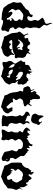

<svg xmlns="http://www.w3.org/2000/svg" viewBox="1270 -2260 982 3563"><g transform="rotate(90 1761.5 -479.0)"><path d="M463.4 -25.9Q439.9 -34.2 414.6 -41Q400.9 -44.9 387.2 -44.9Q375.5 -44.9 364.3 -42Q353.5 -35.6 347.2 -23.4Q342.8 -15.1 334.5 -15.1Q330.6 -15.1 325.7 -17.1Q283.7 -20.5 241.7 -23.9Q199.7 -27.8 160.6 -43Q129.9 -45.9 111.3 -71.3Q92.8 -97.2 75.7 -118.7Q55.2 -142.6 46.9 -173.3Q38.1 -203.6 20 -227.5Q19 -232.9 19 -238.3Q19.5 -254.9 26.4 -276.9Q32.2 -295.4 32.2 -313Q32.2 -323.2 30.3 -333Q24.4 -346.7 24.4 -357.9Q24.4 -376 39.1 -388.7Q62.5 -409.7 89.4 -422.4Q106.9 -442.4 129.9 -454.6Q152.8 -466.3 160.6 -492.2Q164.1 -502.9 170.4 -509.8Q177.2 -516.6 185.5 -521.5Q201.2 -530.3 219.7 -536.6Q238.3 -543.5 249 -560.5Q254.4 -570.3 254.4 -582Q254.4 -582 254.4 -585.4Q254.4 -585.9 254.4 -586.4Q254.4 -594.2 262.2 -594.2Q267.6 -594.2 275.9 -590.8Q289.6 -588.4 294.4 -583.5Q299.8 -578.1 299.8 -570.3Q299.8 -555.2 287.1 -534.2Q280.8 -523.4 280.8 -514.6Q280.8 -505.4 287.6 -498.5Q298.8 -494.1 310.1 -494.1Q325.7 -494.1 339.8 -502.9Q365.2 -518.1 366.7 -548.3Q368.2 -556.2 368.2 -563.5Q368.2 -585.4 357.4 -606.4Q350.6 -620.6 350.6 -634.8Q350.6 -649.4 357.4 -664.1Q365.2 -677.7 365.2 -689Q365.2 -697.3 361.3 -704.1Q351.6 -720.2 336.9 -735.8Q329.1 -744.1 321.8 -752.4Q314.5 -761.2 310.5 -771Q310.5 -786.6 328.1 -793.5Q346.2 -800.8 355.5 -811Q378.9 -811 404.3 -825.2Q422.9 -835.4 422.9 -854Q422.9 -860.8 420.4 -869.1Q417 -884.8 406.2 -918Q403.3 -927.2 403.3 -934.1Q403.3 -949.7 419.4 -949.7Q420.4 -949.7 421.4 -949.7Q420.4 -944.8 420.4 -939.9Q420.4 -934.1 421.9 -928.2Q424.3 -918 429.7 -908.7Q439.5 -890.6 449.2 -873.5Q454.1 -865.2 454.1 -856Q454.1 -845.7 448.2 -835Q441.4 -819.8 441.4 -807.1Q441.4 -807.1 441.4 -802.7Q442.4 -788.6 462.4 -779.8Q468.3 -764.2 482.4 -750.5Q497.1 -736.8 502.9 -722.2Q505.4 -716.3 505.4 -709.5Q505.4 -707.5 505.4 -705.6Q504.4 -696.8 496.6 -687Q490.2 -656.2 490.2 -624Q490.2 -624 490.2 -621.6Q490.2 -590.3 502 -562.5Q502 -535.2 492.2 -507.3Q488.3 -496.1 488.3 -484.9Q488.3 -468.3 496.6 -452.1Q512.2 -435.5 512.2 -418.9Q512.2 -409.7 507.8 -400.4Q494.6 -374 489.7 -347.2Q488.8 -343.3 488.8 -338.9Q488.8 -324.2 502 -309.6Q519 -290.5 522.5 -274.4Q522.9 -272 522.9 -270Q522.9 -265.6 521 -261.7Q517.6 -255.4 506.3 -250.5Q487.8 -245.6 487.8 -227.5Q487.8 -220.2 490.7 -210.9Q501 -178.7 516.6 -166Q533.2 -159.2 555.2 -155.8Q570.8 -153.3 570.8 -137.7Q570.8 -131.3 567.9 -123Q558.1 -103.5 549.3 -83.5Q545.4 -75.2 545.4 -66.9Q545.4 -55.2 553.2 -43Q544.9 -12.2 518.1 -12.2Q516.6 -12.2 515.1 -12.2Q485.4 -14.2 463.4 -25.9ZM346.2 -123.5Q347.2 -127.9 347.2 -132.3Q347.2 -144 341.3 -155.8Q339.4 -159.2 339.4 -162.1Q339.4 -171.9 360.4 -172.4Q368.2 -182.1 368.2 -189Q368.2 -199.2 352.1 -204.1Q345.2 -206.1 339.8 -206.1Q323.7 -206.1 321.3 -188Q317.4 -196.3 317.4 -203.1Q317.4 -206.5 318.4 -209.5Q320.8 -218.3 327.6 -225.6Q340.8 -238.8 356.9 -251Q369.1 -259.8 369.1 -274.4Q369.1 -280.3 367.2 -286.6Q368.7 -291.5 368.7 -295.9Q368.7 -307.6 359.4 -316.4Q346.7 -328.1 340.3 -340.8Q337.9 -345.7 337.9 -351.6Q337.9 -353.5 338.4 -355.5Q339.8 -362.8 350.1 -372.6Q357.4 -380.4 358.9 -386.2Q358.9 -386.2 358.9 -388.7Q358.9 -392.6 356.4 -396Q349.1 -406.2 326.7 -410.2Q303.7 -414.1 292.5 -417Q281.2 -419.9 270.5 -419.9Q249 -419.9 230.5 -408.2Q203.6 -390.6 180.2 -369.1Q156.7 -351.1 156.7 -327.1Q156.7 -302.2 174.3 -280.8Q173.8 -272.9 169.4 -265.6Q165.5 -258.3 160.6 -251.5Q151.4 -238.3 146 -224.6Q145 -221.7 145 -218.3Q145 -207.5 156.7 -194.8Q165 -184.6 186.5 -160.2Q199.2 -145 207 -145Q211.9 -145 214.8 -151.9Q198.2 -168.5 198.2 -189.5Q198.2 -195.3 199.7 -201.7Q203.6 -218.8 218.3 -218.8Q228 -218.8 242.2 -211.4Q265.1 -196.8 285.6 -176.3Q306.6 -156.2 314.9 -129.9Q314.5 -127.4 314.5 -125.5Q314.5 -114.7 326.7 -114.7Q326.7 -114.7 328.1 -114.7Q341.3 -114.7 346.2 -123.5Z M838.9 -17.6Q816.4 -26.9 793 -28.8Q769.5 -30.8 747.1 -41Q731.4 -48.3 713.9 -53.7Q697.3 -59.1 678.7 -59.6Q656.2 -63 652.3 -84Q648.4 -105 636.7 -120.1Q623 -149.9 607.4 -179.7Q591.8 -210 591.8 -244.1Q589.8 -267.1 587.9 -291.5Q586.9 -315.4 572.3 -335Q568.4 -342.3 568.4 -348.6Q568.4 -358.4 577.1 -367.2Q590.8 -381.8 598.6 -395.5Q609.4 -408.7 623 -422.4Q628.9 -428.2 628.9 -435.5Q628.9 -444.3 620.1 -454.6Q614.3 -468.3 605.5 -488.3Q602.5 -494.1 602.5 -499Q602.5 -510.3 618.2 -515.1Q619.1 -496.1 626 -477.5Q633.8 -459 648.4 -445.8Q654.3 -438.5 662.1 -438.5Q669.9 -438.5 680.7 -445.3Q694.3 -454.6 694.3 -464.8Q694.3 -469.7 691.4 -474.6Q683.6 -484.4 683.6 -491.7Q683.6 -500.5 694.3 -505.9Q709 -514.6 723.6 -514.6Q726.6 -514.6 729.5 -514.2Q747.1 -520 760.7 -537.6Q768.6 -547.9 780.3 -547.9Q788.1 -547.9 796.9 -543Q810.5 -541 814.5 -528.8Q818.4 -516.6 825.2 -507.8Q828.1 -502.9 834 -500.5Q837.9 -499 841.8 -499Q845.7 -499 849.6 -500Q858.4 -496.1 865.2 -496.1Q878.9 -496.1 885.7 -510.7Q895.5 -532.7 913.1 -539.6Q919.9 -529.3 927.7 -519.5Q931.6 -515.6 935.5 -515.6Q941.4 -515.6 949.2 -524.9Q960.9 -533.2 973.6 -545.4Q985.4 -557.1 990.2 -568.8Q990.2 -549.3 977.5 -532.2Q968.8 -519.5 968.8 -505.4Q968.8 -500.5 969.7 -495.1Q978.5 -477.5 998 -475.1Q1016.6 -472.2 1029.3 -458.5Q1044.9 -444.3 1050.8 -424.3Q1054.7 -412.6 1054.7 -400.4Q1054.7 -392.6 1052.7 -384.3Q1052.7 -364.7 1049.8 -344.7Q1048.8 -337.9 1048.8 -331.1Q1048.8 -317.9 1052.7 -305.2Q1063.5 -295.4 1063.5 -285.6Q1062.5 -279.3 1057.6 -272Q1048.8 -260.3 1037.1 -260.3Q1031.2 -260.3 1024.4 -263.2Q1018.6 -264.2 1013.7 -264.2Q996.1 -264.2 981.4 -253.9Q961.9 -240.7 941.4 -234.4Q896.5 -215.8 848.6 -215.3Q800.8 -215.3 752.9 -214.4Q749 -215.3 745.1 -215.3Q733.4 -215.3 726.6 -206.1Q723.6 -201.7 723.6 -196.8Q723.6 -189.5 732.4 -181.2Q737.3 -160.2 762.7 -159.2Q763.7 -159.2 764.6 -159.2Q789.1 -159.2 789.1 -180.2Q790 -189 792 -192.4Q793.9 -194.3 795.9 -194.3H797.9Q806.6 -191.9 818.4 -177.7Q830.1 -163.6 839.8 -163.1Q847.7 -159.7 855.5 -159.7Q866.2 -159.7 877.9 -166.5Q895.5 -175.3 895.5 -191.9Q895.5 -195.3 894.5 -199.2Q897.5 -211.9 901.4 -211.9Q904.3 -211.9 907.2 -208Q915 -197.3 924.8 -194.3Q926.8 -193.8 927.7 -193.8Q929.7 -193.8 931.6 -194.8Q934.6 -196.3 937.5 -201.2Q959 -204.1 968.8 -222.2Q978.5 -240.7 994.1 -251Q1002.9 -247.1 1002.9 -238.3Q1002.9 -231.9 999 -223.1Q994.1 -212.9 994.1 -204.1Q994.1 -194.8 1000 -187.5Q1004.9 -167.5 1022.5 -152.8Q1034.2 -143.6 1034.2 -130.4Q1034.2 -123 1030.3 -114.3Q1019.5 -77.1 986.3 -56.2Q953.1 -34.7 917 -30.3Q896.5 -26.9 877.9 -14.6Q870.1 -9.3 861.3 -9.3Q850.6 -9.3 838.9 -17.6ZM861.3 -302.2Q862.3 -304.7 862.3 -308.1Q862.3 -319.3 853.5 -337.9Q849.6 -346.2 849.6 -351.1Q849.6 -357.9 857.4 -357.9Q860.4 -357.9 863.3 -357.4Q863.3 -356.4 863.3 -355.5Q863.3 -343.8 875 -325.7Q881.8 -314.5 888.7 -314.5Q893.6 -314.5 898.4 -320.8Q894.5 -331.1 894.5 -340.3Q895.5 -340.8 895.5 -341.8Q895.5 -351.6 898.4 -361.3Q906.2 -380.9 913.1 -399.4Q906.2 -404.8 897.5 -404.8Q890.6 -404.8 882.8 -400.9Q877 -397.9 871.1 -397.9Q860.4 -397.9 851.6 -408.7Q835.9 -418.9 818.4 -418.9Q811.5 -418.9 805.7 -417.5Q781.2 -412.6 763.7 -395.5Q747.1 -380.9 733.4 -362.3Q719.7 -344.2 712.9 -323.2Q717.8 -319.8 721.7 -319.8Q727.5 -319.8 730.5 -326.2Q737.3 -337.4 745.1 -345.7Q749 -349.1 753.9 -351.1Q755.9 -352.1 758.8 -352.1Q760.7 -352.1 763.7 -351.6Q771.5 -362.3 776.4 -362.3Q777.3 -362.3 779.3 -361.3Q785.2 -357.4 791 -345.2Q808.6 -336.4 823.2 -321.8Q837.9 -307.1 854.5 -297.4Q854.5 -297.4 855.5 -297.4Q857.4 -297.4 858.4 -298.8Q860.4 -300.3 861.3 -302.2Z M1372.1 -16.1Q1354.5 -24.9 1334 -26.4Q1313.5 -27.8 1295.9 -35.2Q1277.3 -40 1256.8 -48.3Q1248 -51.8 1239.3 -51.8Q1227.5 -51.8 1216.8 -45.9Q1199.2 -40 1179.7 -35.6Q1169.9 -33.7 1160.2 -33.2Q1150.4 -33.2 1140.6 -35.6Q1129.9 -43.5 1129.9 -55.7Q1129.9 -60.1 1130.9 -65.4Q1134.8 -76.2 1134.8 -86.4Q1134.8 -93.3 1132.8 -99.6Q1127.9 -122.6 1117.2 -145Q1111.3 -157.7 1111.3 -171.4Q1111.3 -181.6 1114.3 -191.9Q1120.1 -215.3 1140.6 -231Q1160.2 -246.6 1161.1 -271.5Q1155.3 -289.1 1142.6 -302.7Q1129.9 -315.9 1124 -334Q1118.2 -349.1 1105.5 -362.8Q1100.6 -368.2 1100.6 -374Q1100.6 -382.8 1111.3 -392.1Q1126 -403.8 1128.9 -420.9Q1129.9 -429.7 1129.9 -437.5Q1129.9 -445.3 1128.9 -453.1Q1145.5 -453.6 1168.9 -454.6Q1186.5 -455.1 1186.5 -470.2Q1186.5 -475.6 1184.6 -482.4Q1183.6 -487.3 1183.6 -491.7Q1183.6 -513.2 1201.2 -527.8Q1221.7 -545.4 1246.1 -549.3Q1254.9 -551.8 1266.6 -561.5Q1279.3 -571.3 1284.2 -569.3Q1287.1 -568.4 1287.1 -564Q1288.1 -560.1 1285.2 -550.8Q1280.3 -539.6 1273.4 -522.9Q1267.6 -505.9 1291 -523.4Q1303.7 -537.6 1307.6 -556.2Q1310.5 -574.7 1313.5 -592.8Q1321.3 -578.6 1327.1 -563.5Q1333 -548.8 1343.8 -537.1Q1343.8 -537.1 1345.7 -537.1Q1357.4 -537.1 1361.3 -558.6Q1364.3 -582.5 1365.2 -557.1Q1361.3 -540.5 1348.6 -520.5Q1343.8 -512.7 1343.8 -505.9Q1343.8 -495.1 1356.4 -486.3Q1372.1 -478 1391.6 -476.1Q1391.6 -476.1 1395.5 -476.1Q1412.1 -476.1 1422.9 -492.2Q1436.5 -503.4 1459 -513.2Q1464.8 -515.6 1469.7 -515.6Q1483.4 -515.6 1487.3 -494.6Q1498 -483.9 1513.7 -480.5Q1529.3 -477.1 1530.3 -457Q1543.9 -440.9 1550.8 -421.9Q1552.7 -416 1552.7 -410.2Q1551.8 -397 1541 -384.8Q1542 -367.2 1547.9 -345.2Q1548.8 -340.8 1548.8 -336.4Q1548.8 -320.3 1532.2 -312.5Q1519.5 -306.2 1503.9 -315.9Q1489.3 -326.2 1481.4 -322.8Q1488.3 -301.8 1505.9 -286.6Q1522.5 -272.5 1522.5 -251.5V-248Q1520.5 -240.7 1520.5 -232.9Q1520.5 -217.3 1527.3 -202.6Q1536.1 -180.2 1551.8 -163.1Q1547.9 -147.9 1538.1 -131.8Q1529.3 -115.7 1520.5 -100.6Q1504.9 -80.6 1483.4 -65.9Q1462.9 -50.8 1440.4 -39.1Q1424.8 -31.2 1410.2 -15.6Q1403.3 -7.3 1394.5 -7.3Q1394.5 -7.3 1393.6 -7.3Q1385.7 -7.3 1376 -14.2Q1375 -14.6 1372.1 -16.1ZM1418 -150.4Q1416 -155.8 1418.9 -164.6Q1421.9 -173.3 1415 -173.3Q1399.4 -174.8 1380.9 -175.3Q1362.3 -176.3 1352.5 -192.4Q1343.8 -210 1325.2 -215.3Q1306.6 -220.2 1290 -225.6Q1283.2 -228 1278.3 -227.5Q1274.4 -226.6 1272.5 -224.1Q1266.6 -215.8 1276.4 -196.8Q1285.2 -177.7 1291 -169.4Q1302.7 -154.3 1321.3 -151.4Q1339.8 -147.9 1356.4 -142.6Q1367.2 -143.6 1363.3 -160.6Q1360.4 -177.7 1374 -161.6Q1383.8 -156.7 1385.7 -140.6Q1388.7 -124 1394.5 -118.7Q1396.5 -116.2 1400.4 -117.2Q1404.3 -118.2 1410.2 -124.5Q1414.1 -129.9 1416 -136.7Q1417 -144 1418 -150.4ZM1237.3 -160.2Q1233.4 -172.9 1233.4 -186.5Q1233.4 -193.4 1234.4 -200.7Q1234.4 -203.6 1234.4 -206.1Q1234.4 -223.6 1217.8 -233.9Q1213.9 -252.4 1190.4 -258.3Q1186.5 -259.3 1182.6 -259.3Q1168.9 -259.3 1168.9 -242.7Q1168.9 -240.2 1169.9 -236.8Q1173.8 -211.4 1191.4 -191.9Q1209 -172.4 1226.6 -154.8Q1232.4 -147.5 1237.3 -148.9Q1241.2 -150.4 1237.3 -160.2ZM1461.9 -309.1Q1456.1 -327.6 1449.2 -345.2Q1441.4 -362.8 1421.9 -372.1Q1401.4 -384.8 1381.8 -398.9Q1361.3 -413.1 1336.9 -415Q1315.4 -410.6 1312.5 -385.7Q1311.5 -380.9 1311.5 -376Q1311.5 -357.4 1321.3 -345.7Q1331.1 -325.7 1351.6 -320.8Q1373 -315.4 1384.8 -296.9Q1396.5 -278.3 1404.3 -286.1Q1413.1 -293.5 1406.2 -310.1Q1402.3 -321.8 1406.2 -319.3Q1411.1 -316.9 1417 -311.5Q1428.7 -302.7 1440.4 -292.5Q1452.1 -281.7 1467.8 -280.3Q1473.6 -286.1 1468.8 -294.4Q1463.9 -303.2 1461.9 -309.1ZM1243.2 -367.2Q1231.4 -371.6 1236.3 -355.5Q1241.2 -339.4 1243.2 -337.9Q1243.2 -345.2 1245.1 -352.5Q1246.1 -360.4 1243.2 -367.2Z M1949.7 -10.3Q1916 -20.5 1881.8 -28.3Q1847.2 -35.6 1815.4 -51.8Q1798.3 -64 1771.5 -65.4Q1746.6 -66.9 1746.6 -93.8Q1746.6 -95.2 1746.6 -96.7Q1740.2 -118.7 1727.1 -137.7Q1713.4 -156.7 1708.5 -179.7Q1694.8 -217.3 1692.9 -256.8Q1690.9 -296.4 1678.7 -334Q1667 -348.6 1667 -364.7Q1667 -367.2 1667.5 -369.6Q1669.4 -388.7 1681.6 -404.3Q1673.3 -418.5 1658.2 -418.5Q1643.1 -418.5 1628.9 -420.4Q1621.6 -421.4 1614.7 -424.8Q1608.4 -427.7 1604.5 -436Q1593.8 -459 1583.5 -485.4Q1580.6 -493.7 1580.6 -502.4Q1580.6 -519.5 1595.7 -534.7Q1603.5 -545.9 1620.1 -548.8Q1637.2 -552.2 1646 -559.6Q1651.4 -564 1652.3 -570.3Q1653.3 -576.7 1647.9 -587.9Q1643.6 -594.7 1635.3 -617.2Q1627.4 -640.1 1643.6 -618.7Q1658.2 -606.4 1662.6 -585Q1667 -563 1681.2 -556.2Q1689 -560.5 1691.9 -565.9Q1694.3 -570.8 1693.4 -576.2Q1691.4 -588.4 1680.2 -602.1Q1668.5 -615.2 1671.9 -629.4Q1674.3 -643.1 1689 -657.7Q1703.1 -671.9 1713.4 -652.8Q1732.4 -670.9 1745.6 -696.8Q1758.8 -722.2 1787.1 -730Q1789.6 -730.5 1792 -730.5Q1816.4 -730.5 1818.8 -706.5Q1819.8 -692.9 1819.8 -681.6Q1819.8 -669.9 1818.8 -660.6Q1817.4 -642.1 1817.4 -623Q1817.4 -623 1817.4 -613.8Q1817.9 -589.8 1835 -571.3Q1834.5 -557.6 1839.8 -546.9Q1844.7 -536.1 1860.4 -552.7Q1874 -546.4 1892.1 -535.6Q1897.5 -532.2 1901.9 -532.2Q1912.6 -532.2 1919.9 -550.3Q1923.8 -563.5 1937 -573.7Q1950.7 -584 1942.9 -557.1Q1938 -540 1924.8 -522.5Q1917 -512.2 1917 -501.5Q1917 -494.1 1920.9 -486.3Q1941.9 -482.9 1952.1 -460Q1955.1 -454.1 1955.1 -449.2Q1955.1 -435.5 1932.1 -432.1Q1902.8 -421.9 1869.1 -417.5Q1835 -413.1 1817.4 -382.3Q1808.6 -368.7 1808.6 -356Q1808.6 -344.2 1815.9 -333.5Q1831.5 -310.5 1839.4 -287.6Q1836.4 -271 1818.4 -253.9Q1809.1 -244.6 1809.1 -235.8Q1809.1 -228 1816.4 -220.2Q1832 -227.5 1858.4 -229.5Q1858.4 -229.5 1861.8 -229.5Q1879.4 -229.5 1879.4 -213.4Q1879.4 -209 1877.9 -203.1Q1892.1 -179.7 1912.1 -161.1Q1932.6 -142.1 1949.2 -120.1Q1956.1 -108.9 1965.3 -108.9Q1973.1 -108.9 1982.9 -116.2Q1998.5 -127.9 1998.5 -140.6Q1998.5 -146 1995.6 -151.9Q1991.7 -163.1 1981 -182.6Q1972.7 -197.3 1972.7 -207.5Q1972.7 -210.9 1973.6 -213.4Q1975.1 -218.3 1980.5 -220.7Q1986.3 -223.1 1997.6 -221.7Q2009.3 -210.4 2020 -215.3Q2031.2 -219.7 2041.5 -220.7Q2043.9 -197.3 2058.1 -177.2Q2071.8 -157.2 2085 -139.6Q2085 -138.7 2085 -137.2Q2085 -105.5 2064.9 -78.1Q2044.9 -50.3 2013.7 -39.1Q1996.6 -35.6 1981.9 -19Q1972.2 -7.8 1960.9 -7.8Q1955.6 -7.8 1949.7 -10.3Z M2189.5 -21.5Q2171.9 -28.8 2146.5 -28.8Q2146.5 -28.8 2145.5 -28.8Q2120.1 -28.8 2117.2 -52.7Q2124 -72.8 2134.8 -91.3Q2140.6 -102.1 2140.6 -113.8Q2140.6 -122.6 2137.7 -132.3Q2134.8 -162.1 2131.8 -192.4Q2130.9 -199.7 2130.9 -206.5Q2130.9 -229 2137.7 -251.5Q2139.6 -262.7 2139.6 -273.9Q2139.6 -286.6 2137.7 -298.8Q2133.8 -322.8 2122.1 -343.8Q2116.2 -351.1 2116.2 -357.9Q2116.2 -363.8 2120.1 -369.6Q2128.9 -381.3 2133.8 -392.6Q2135.7 -397.5 2135.7 -401.9Q2134.8 -406.7 2130.9 -411.6Q2115.2 -426.3 2099.6 -441.4Q2083 -456.1 2061.5 -462.4Q2052.7 -471.2 2052.7 -483.4Q2052.7 -491.2 2056.6 -501Q2065.4 -524.4 2085 -529.3Q2093.8 -530.3 2108.4 -538.6Q2119.1 -543.9 2125 -543.9Q2125 -543.9 2126 -543.9Q2127.9 -543.9 2128.9 -543.5Q2130.9 -542 2130.9 -537.6Q2130.9 -533.2 2127 -524.4Q2124 -518.1 2124 -513.2Q2124 -510.7 2125 -508.8Q2126 -502.4 2131.8 -497.6Q2141.6 -488.8 2159.2 -484.4Q2175.8 -480 2186.5 -473.1Q2195.3 -471.2 2210.9 -462.9Q2222.7 -457 2228.5 -457Q2230.5 -457 2232.4 -457.5Q2235.4 -458.5 2235.4 -462.4Q2234.4 -466.3 2230.5 -475.1Q2229.5 -481 2229.5 -487.3Q2229.5 -501.5 2237.3 -515.1Q2249 -535.6 2269.5 -539.6Q2270.5 -535.2 2270.5 -530.8Q2270.5 -516.1 2261.7 -500Q2256.8 -492.2 2256.8 -484.9Q2256.8 -472.2 2269.5 -460.4Q2284.2 -445.8 2288.1 -426.8Q2289.1 -423.3 2289.1 -420.4Q2289.1 -405.3 2273.4 -392.1Q2261.7 -376 2261.7 -358.4Q2261.7 -352.1 2262.7 -345.7Q2268.6 -320.8 2277.3 -298.8Q2278.3 -289.6 2278.3 -280.3Q2278.3 -267.1 2275.4 -254.4Q2270.5 -232.4 2263.7 -211.4Q2263.7 -209 2263.7 -206.5Q2263.7 -186 2274.4 -168.5Q2286.1 -149.4 2309.6 -143.6Q2328.1 -136.2 2328.1 -122.1Q2327.1 -118.2 2326.2 -113.8Q2320.3 -92.8 2316.4 -75.7Q2317.4 -61 2323.2 -40.5Q2324.2 -36.6 2324.2 -33.7Q2324.2 -21 2302.7 -21Q2302.7 -21 2301.8 -21Q2273.4 -19.5 2245.1 -19.5Q2216.8 -19.5 2189.5 -21.5ZM2156.2 -572.3Q2129.9 -574.7 2112.3 -590.8Q2095.7 -606.9 2090.8 -630.9Q2089.8 -634.3 2089.8 -637.7Q2089.8 -656.7 2101.6 -672.4Q2115.2 -690.4 2121.1 -710.4Q2120.1 -720.2 2120.1 -730Q2120.1 -742.7 2122.1 -756.3Q2124 -780.8 2139.6 -797.4Q2158.2 -776.4 2168.9 -749.5Q2179.7 -722.2 2205.1 -707.5Q2211.9 -704.6 2217.8 -704.6Q2231.4 -704.6 2242.2 -717.3Q2249 -725.1 2249 -732.4Q2249 -742.7 2236.3 -752.4Q2234.4 -759.8 2234.4 -763.7Q2234.4 -768.6 2237.3 -768.6Q2240.2 -768.6 2244.1 -766.1Q2258.8 -757.3 2260.7 -745.1Q2274.4 -731 2292 -717.8Q2300.8 -710.9 2300.8 -702.1Q2300.8 -692.9 2291 -681.2Q2279.3 -662.1 2275.4 -640.1Q2271.5 -618.2 2260.7 -598.6Q2250 -576.2 2226.6 -568.4Q2216.8 -565.4 2207 -564.5H2201.2Q2190.4 -564.5 2179.7 -567.4Q2173.8 -568.8 2168 -569.8Q2162.1 -570.8 2156.2 -572.3Z M2532.2 -21.5Q2514.6 -28.3 2497.1 -28.3Q2485.4 -28.3 2473.6 -25.4Q2448.2 -19 2422.9 -19Q2422.9 -19 2413.1 -19Q2408.2 -18.6 2404.3 -18.6Q2383.8 -18.6 2383.8 -35.2Q2383.8 -38.6 2384.8 -42.5Q2390.6 -70.3 2403.3 -85.9Q2414.1 -105.5 2426.8 -127.9Q2432.6 -139.6 2432.6 -151.4Q2432.6 -162.6 2426.8 -174.3Q2418.9 -186 2418.9 -198.7Q2418.9 -206.1 2421.9 -213.9Q2428.7 -234.9 2436.5 -252.9Q2436.5 -273.4 2439.5 -299.3Q2440.4 -302.7 2440.4 -306.2Q2440.4 -327.1 2421.9 -337.9Q2414.1 -343.3 2412.1 -349.1Q2411.1 -354.5 2413.1 -360.8Q2418.9 -374.5 2432.6 -388.7Q2437.5 -394.5 2437.5 -399.9Q2437.5 -407.7 2426.8 -415Q2402.3 -424.3 2378.9 -439.9Q2356.4 -456.1 2346.7 -481.4Q2351.6 -500.5 2366.2 -515.6Q2380.9 -530.3 2393.6 -543.9Q2412.1 -556.6 2407.2 -536.6Q2403.3 -523.4 2403.3 -513.2Q2403.3 -507.8 2404.3 -502.9Q2406.2 -498.5 2409.2 -496.1Q2413.1 -494.1 2418.9 -495.6Q2433.6 -494.1 2443.4 -505.9Q2453.1 -517.6 2462.9 -527.3Q2467.8 -532.2 2473.6 -535.6Q2479.5 -538.6 2486.3 -537.1Q2493.2 -529.3 2496.1 -514.6Q2499 -499.5 2506.8 -496.1Q2510.7 -494.6 2514.6 -496.1Q2518.6 -498 2524.4 -503.9Q2533.2 -520.5 2538.1 -503.9Q2543 -487.8 2551.8 -483.9Q2553.7 -482.4 2557.6 -484.4Q2561.5 -486.3 2565.4 -492.7Q2576.2 -511.7 2597.7 -515.6Q2618.2 -520 2632.8 -536.6Q2650.4 -545.4 2655.3 -563.5Q2659.2 -581.5 2668.9 -594.2Q2692.4 -587.9 2692.4 -569.8Q2692.4 -567.4 2691.4 -564.9Q2688.5 -542.5 2684.6 -524.4Q2692.4 -511.2 2705.1 -525.4Q2717.8 -540 2724.6 -540Q2727.5 -540 2728.5 -537.1Q2729.5 -533.7 2729.5 -525.9Q2725.6 -514.2 2727.5 -497.1Q2729.5 -480 2747.1 -486.8Q2747.1 -497.6 2755.9 -509.8Q2763.7 -522 2770.5 -525.9Q2774.4 -513.2 2782.2 -502.9Q2789.1 -492.7 2804.7 -498Q2815.4 -476.1 2837.9 -464.8Q2860.4 -454.1 2872.1 -433.1Q2877.9 -420.9 2877.9 -408.7Q2877.9 -400.4 2875 -391.6Q2873 -385.7 2873 -380.4Q2873 -364.7 2887.7 -351.6Q2896.5 -333 2909.2 -316.9Q2921.9 -300.8 2931.6 -282.7Q2937.5 -268.1 2928.7 -256.8Q2920.9 -245.6 2914.1 -233.4Q2911.1 -227.1 2910.2 -219.7Q2909.2 -212.9 2912.1 -204.6Q2908.2 -185.5 2918.9 -176.8Q2928.7 -168.5 2946.3 -170.4Q2966.8 -163.1 2975.6 -139.6Q2978.5 -131.8 2978.5 -124.5Q2978.5 -109.9 2967.8 -98.6Q2962.9 -86.4 2965.8 -69.8Q2968.8 -52.7 2964.8 -40Q2962.9 -33.2 2958 -28.8Q2952.1 -23.9 2941.4 -22.9Q2929.7 -18.1 2918.9 -18.1Q2905.3 -18.1 2891.6 -25.4Q2869.1 -38.1 2845.7 -46.9Q2819.3 -51.8 2804.7 -72.8Q2791 -94.2 2790 -119.1Q2789.1 -139.2 2782.2 -158.2Q2776.4 -177.2 2769.5 -195.8Q2767.6 -203.1 2767.6 -210.4Q2767.6 -225.6 2776.4 -239.3Q2788.1 -257.3 2788.1 -277.8V-282.2Q2791 -292.5 2788.1 -299.3Q2785.2 -305.7 2780.3 -310.5Q2769.5 -319.8 2755.9 -326.7Q2742.2 -333.5 2743.2 -348.6Q2747.1 -356.9 2747.1 -363.8Q2747.1 -377 2735.4 -388.2Q2718.8 -404.3 2699.2 -410.2Q2675.8 -414.1 2649.4 -414.1Q2623 -414.1 2603.5 -397Q2582 -384.8 2568.4 -362.3Q2560.5 -351.1 2560.5 -338.4Q2560.5 -326.7 2567.4 -314.5Q2584 -296.9 2587.9 -273.4Q2587.9 -270.5 2587.9 -268.1Q2587.9 -248.5 2566.4 -235.4Q2560.5 -221.7 2560.5 -208.5Q2560.5 -198.2 2563.5 -188Q2571.3 -165 2584 -145.5Q2581.1 -126.5 2574.2 -109.4Q2572.3 -104 2572.3 -98.6Q2572.3 -86.9 2582 -74.7Q2585 -66.4 2585 -57.6Q2585 -43.9 2579.1 -28.3Q2573.2 -11.7 2559.6 -11.7Q2551.8 -11.7 2541 -17.6Q2540 -18.1 2537.1 -19.5Q2535.2 -20 2532.2 -21.5ZM2945.3 -116.7Q2943.4 -138.7 2934.6 -121.6Q2925.8 -105 2930.7 -101.6Q2931.6 -100.6 2934.6 -101.6Q2937.5 -102.5 2941.4 -106.4Q2942.4 -107.9 2943.4 -111.3Q2944.3 -112.8 2945.3 -116.7Z M3234.4 -13.7Q3209.5 -22.9 3182.6 -28.3Q3156.2 -33.2 3131.8 -45.4Q3116.2 -54.7 3098.6 -56.6Q3081.1 -59.1 3065.4 -65.9Q3048.3 -78.1 3045.9 -99.1Q3043.5 -120.6 3031.7 -136.7Q3023.9 -153.3 3015.1 -169.9Q3006.3 -186.5 2999.5 -203.1Q2999.5 -244.1 2998 -285.6Q2997.6 -300.3 2997.6 -315.4Q2997.6 -341.3 2999 -367.7Q2999.5 -392.1 3022 -396.5Q3043.9 -400.4 3055.7 -417.5Q3071.8 -431.2 3083.5 -449.2Q3095.7 -467.3 3096.7 -489.3Q3100.6 -513.2 3118.7 -528.3Q3137.2 -543.5 3145 -565.4Q3149.9 -573.7 3157.7 -564.9Q3165.5 -556.2 3170.9 -555.2Q3173.3 -554.7 3174.8 -557.6Q3176.3 -560.1 3176.8 -567.9Q3176.3 -576.2 3171.4 -591.3Q3166.5 -606.4 3170.4 -611.8Q3171.9 -613.8 3174.8 -613.8Q3175.3 -613.8 3175.8 -613.8Q3179.7 -613.3 3187 -608.4Q3201.2 -596.7 3215.8 -580.6Q3223.1 -571.8 3223.1 -562.5Q3223.1 -553.7 3216.8 -543.5Q3208 -525.9 3221.7 -518.1Q3234.9 -509.8 3244.1 -528.3Q3254.9 -539.6 3264.6 -552.2Q3273.9 -564.9 3284.2 -577.1Q3293.9 -569.3 3305.7 -561Q3316.9 -552.7 3317.9 -538.1Q3321.8 -523.9 3335 -520Q3348.1 -516.1 3357.4 -509.8Q3362.3 -506.3 3364.7 -501Q3367.2 -495.6 3365.2 -485.4Q3372.1 -467.8 3385.7 -470.7Q3399.4 -473.6 3403.3 -491.2Q3406.7 -498.5 3409.2 -501Q3411.6 -503.4 3413.6 -502.4Q3418.5 -499.5 3421.9 -484.4Q3425.3 -469.7 3432.6 -464.4Q3450.2 -447.8 3453.1 -425.3Q3455.1 -412.1 3455.1 -398.9Q3455.1 -389.6 3454.1 -380.4Q3454.6 -370.1 3462.4 -358.9Q3470.2 -347.2 3473.1 -367.2Q3478.5 -375 3486.8 -390.6Q3495.1 -405.8 3502 -404.3Q3495.1 -387.2 3484.4 -368.2Q3480 -359.9 3480 -351.6Q3480 -341.3 3486.8 -330.6Q3499.5 -314.9 3502.9 -293Q3503.9 -288.1 3503.9 -283.7Q3503.9 -267.1 3493.7 -253.9Q3484.4 -230 3480 -204.6Q3477.5 -188.5 3477.5 -172.9Q3477.5 -163.1 3478.5 -153.3Q3478.5 -130.9 3460.4 -121.6Q3442.4 -112.3 3428.7 -100.1Q3401.9 -69.8 3365.2 -52.7Q3328.6 -35.6 3291.5 -22.9Q3279.8 -11.7 3264.2 -8.8Q3259.8 -7.8 3255.4 -7.8Q3244.6 -7.8 3234.4 -13.7ZM3293.9 -120.6Q3316.9 -124 3316.9 -145Q3316.9 -145 3316.9 -149.4Q3314.9 -174.3 3304.7 -189.5Q3301.8 -196.3 3302.7 -200.2Q3303.7 -204.1 3306.6 -207Q3313.5 -213.9 3327.1 -217.3Q3340.8 -221.2 3343.8 -234.9Q3354 -252 3362.8 -272.9Q3367.7 -284.7 3367.7 -295.9Q3367.7 -304.7 3364.7 -314Q3352.1 -331.1 3342.3 -349.6Q3332.5 -368.2 3320.8 -385.3Q3311.5 -401.9 3296.4 -401.9Q3292.5 -401.9 3288.6 -400.9Q3282.2 -398.9 3276.4 -398.9Q3263.2 -398.9 3252.9 -408.2Q3239.3 -415 3224.6 -415Q3214.8 -415 3204.6 -412.1Q3179.2 -404.8 3163.1 -386.2Q3149.4 -372.1 3136.2 -356.9Q3123.5 -341.8 3117.7 -322.8Q3120.6 -305.7 3139.2 -290Q3147.9 -282.7 3147.9 -274.4Q3147.9 -265.6 3137.7 -256.3Q3122.1 -245.1 3115.2 -225.1Q3112.8 -218.8 3112.8 -212.4Q3112.8 -200.2 3122.1 -189Q3135.7 -174.8 3136.7 -193.4Q3137.2 -212.4 3143.6 -219.7Q3145.5 -222.2 3148.9 -222.2Q3152.3 -222.2 3157.2 -217.8Q3156.7 -207.5 3166.5 -189.9Q3175.8 -172.4 3177.7 -198.2Q3185.1 -212.9 3193.4 -196.3Q3202.1 -179.7 3213.4 -178.7Q3231.4 -166 3240.7 -141.1Q3250.5 -116.2 3276.4 -116.2Q3280.3 -117.7 3284.7 -119.1Q3289.1 -120.1 3293.9 -120.6Z"/></g></svg>

Font: Brazier Flame
Style: Regular
Weight: 400
Designer: Walter E Stewart
Version: 0.1